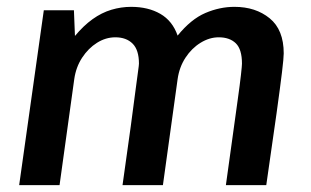

<svg xmlns="http://www.w3.org/2000/svg" viewBox="-20 -541 908 561"><path d="M36 0 108 -511H196L199 -436Q224 -466 250.5 -485Q277 -504 305.5 -512.5Q334 -521 363 -521Q413 -521 448.5 -500.5Q484 -480 499 -437Q538 -485 580 -503Q622 -521 665 -521Q727 -521 768 -487.5Q809 -454 809 -385Q809 -372 804 -330.5Q799 -289 788 -209.5Q777 -130 758 0H640Q651 -78 659.5 -140.5Q668 -203 674.5 -249Q681 -295 684 -322Q687 -349 687 -355Q687 -397 669 -414.5Q651 -432 619 -432Q592 -432 566 -416Q540 -400 522 -372.5Q504 -345 499 -310L456 0H338Q353 -104 362 -171.5Q371 -239 376 -277.5Q381 -316 383.5 -333.5Q386 -351 386 -355Q386 -395 367.5 -413.5Q349 -432 317 -432Q289 -432 263.5 -416Q238 -400 220 -372.5Q202 -345 197 -310L154 0Z"/></svg>

Font: Chivo Medium Medium
Style: Italic
Weight: 500
Italic angle: -8.05°
Version: Version 2.002